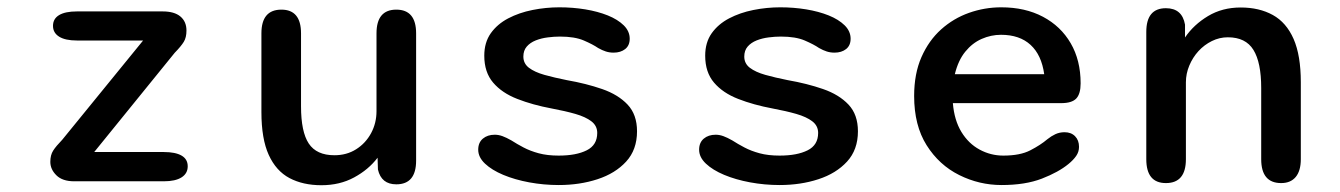

<svg xmlns="http://www.w3.org/2000/svg" viewBox="-20 -508 3754 538"><path d="M121 -54.5Q121 -73.5 129 -86Q137 -98.5 154.5 -116.5L381 -394.5H195.5Q163 -394.5 145.8 -405.2Q128.5 -416 128.5 -435.5Q128.5 -455.5 145.8 -465.8Q163 -476 195.5 -476H436Q468.5 -476 485.5 -461.8Q502.5 -447.5 502.5 -422.5Q502.5 -403 495 -390.8Q487.5 -378.5 469.5 -360L244 -82H439Q471.5 -82 488.8 -72Q506 -62 506 -42Q506 -22 488.8 -11Q471.5 0 439 0H188Q155 0 138 -16.8Q121 -33.5 121 -54.5Z M768.5 -481Q823.5 -481 823.5 -414.5V-210Q823.5 -138.5 845.2 -105.8Q867 -73 917 -73Q951.5 -73 978 -89.8Q1004.5 -106.5 1019.8 -134.8Q1035 -163 1035 -196.5V-414.5Q1035 -481 1090.5 -481Q1146 -481 1146 -414.5V-58Q1146 8.5 1090.5 8.5Q1048.5 8.5 1039 -33L1038 -66Q1012.5 -32.5 972.2 -10.8Q932 11 880.5 11Q829 11 791.2 -9Q753.5 -29 733 -74Q712.5 -119 712.5 -194V-414.5Q712.5 -481 768.5 -481Z M1545.5 10.5Q1503.5 10.5 1463 3Q1422.5 -4.5 1390.2 -18Q1358 -31.5 1339 -49.5Q1320 -67.5 1320 -88.5Q1320 -108.5 1333 -119.5Q1346 -130.5 1366.5 -130.5Q1377 -130.5 1388 -126.5Q1399 -122.5 1413 -114.5Q1428.5 -104.5 1447 -94.8Q1465.5 -85 1489.5 -78.5Q1513.5 -72 1545.5 -72Q1594.5 -72 1624 -86.8Q1653.5 -101.5 1653.5 -135.5Q1653.5 -155.5 1637.2 -168Q1621 -180.5 1592.2 -188.8Q1563.5 -197 1526 -204Q1472.5 -214 1429.5 -230.8Q1386.5 -247.5 1361.8 -276.5Q1337 -305.5 1337 -352Q1337 -389 1355.2 -414.8Q1373.5 -440.5 1404 -456.5Q1434.5 -472.5 1472 -480Q1509.5 -487.5 1547.5 -487.5Q1584.5 -487.5 1619.8 -481.8Q1655 -476 1683 -464.8Q1711 -453.5 1727.8 -437Q1744.5 -420.5 1744.5 -399.5Q1744.5 -380.5 1731.8 -370.5Q1719 -360.5 1699.5 -360.5Q1687.5 -360.5 1677.5 -363.8Q1667.5 -367 1656 -373.5Q1641.5 -383.5 1616 -394.5Q1590.5 -405.5 1549 -405.5Q1532.5 -405.5 1514.8 -403.2Q1497 -401 1481.2 -394.8Q1465.5 -388.5 1456 -377.5Q1446.5 -366.5 1446.5 -349.5Q1446.5 -330 1462.2 -318Q1478 -306 1505.5 -298.2Q1533 -290.5 1568 -283.5Q1622.5 -274 1667.2 -258.5Q1712 -243 1738.5 -215Q1765 -187 1765 -140Q1765 -88.5 1734.5 -55.2Q1704 -22 1654.2 -5.8Q1604.5 10.5 1545.5 10.5Z M2164.5 10.5Q2122.5 10.5 2082 3Q2041.5 -4.5 2009.2 -18Q1977 -31.5 1958 -49.5Q1939 -67.5 1939 -88.5Q1939 -108.5 1952 -119.5Q1965 -130.5 1985.5 -130.5Q1996 -130.5 2007 -126.5Q2018 -122.5 2032 -114.5Q2047.5 -104.5 2066 -94.8Q2084.5 -85 2108.5 -78.5Q2132.5 -72 2164.5 -72Q2213.5 -72 2243 -86.8Q2272.5 -101.5 2272.5 -135.5Q2272.5 -155.5 2256.2 -168Q2240 -180.5 2211.2 -188.8Q2182.5 -197 2145 -204Q2091.5 -214 2048.5 -230.8Q2005.5 -247.5 1980.8 -276.5Q1956 -305.5 1956 -352Q1956 -389 1974.2 -414.8Q1992.5 -440.5 2023 -456.5Q2053.5 -472.5 2091 -480Q2128.5 -487.5 2166.5 -487.5Q2203.5 -487.5 2238.8 -481.8Q2274 -476 2302 -464.8Q2330 -453.5 2346.8 -437Q2363.5 -420.5 2363.5 -399.5Q2363.5 -380.5 2350.8 -370.5Q2338 -360.5 2318.5 -360.5Q2306.5 -360.5 2296.5 -363.8Q2286.5 -367 2275 -373.5Q2260.5 -383.5 2235 -394.5Q2209.5 -405.5 2168 -405.5Q2151.5 -405.5 2133.8 -403.2Q2116 -401 2100.2 -394.8Q2084.5 -388.5 2075 -377.5Q2065.5 -366.5 2065.5 -349.5Q2065.5 -330 2081.2 -318Q2097 -306 2124.5 -298.2Q2152 -290.5 2187 -283.5Q2241.5 -274 2286.2 -258.5Q2331 -243 2357.5 -215Q2384 -187 2384 -140Q2384 -88.5 2353.5 -55.2Q2323 -22 2273.2 -5.8Q2223.5 10.5 2164.5 10.5Z M2786.5 10.5Q2724 10.5 2667.8 -17.5Q2611.5 -45.5 2576.5 -101Q2541.5 -156.5 2541.5 -239Q2541.5 -301.5 2562 -348Q2582.5 -394.5 2617 -425.5Q2651.5 -456.5 2695.2 -472Q2739 -487.5 2785.5 -487.5Q2852.5 -487.5 2902.5 -461Q2952.5 -434.5 2980.2 -386.8Q3008 -339 3008 -274.5Q3008 -245 2995.8 -232Q2983.5 -219 2953.5 -219H2650Q2654 -171 2674 -138.2Q2694 -105.5 2725 -88.8Q2756 -72 2791.5 -72Q2838.5 -72 2867 -86.8Q2895.5 -101.5 2915 -118Q2925.5 -126.5 2937.2 -132Q2949 -137.5 2963 -137.5Q2981.5 -137.5 2992.5 -126.2Q3003.5 -115 3003.5 -96.5Q3003.5 -82.5 2995.5 -71Q2987.5 -59.5 2974 -48.5Q2946 -25.5 2899.5 -7.5Q2853 10.5 2786.5 10.5ZM2655.5 -300H2906Q2898.5 -354 2867.8 -382.2Q2837 -410.5 2785 -410.5Q2757 -410.5 2730.8 -399Q2704.5 -387.5 2684.8 -363.2Q2665 -339 2655.5 -300Z M3570 5Q3514 5 3514 -62V-261.5Q3514 -333 3492.2 -368.2Q3470.5 -403.5 3420.5 -403.5Q3397 -403.5 3375.8 -393Q3354.5 -382.5 3338.2 -364.8Q3322 -347 3312.5 -324.2Q3303 -301.5 3303 -277.5V-62Q3303 5 3247 5Q3192 5 3192 -62V-418.5Q3192 -485 3247 -485Q3292.5 -485 3300.5 -439V-403Q3325 -439 3365 -463Q3405 -487 3456.5 -487Q3508.5 -487 3546.5 -466Q3584.5 -445 3604.8 -398.8Q3625 -352.5 3625 -277.5V-62Q3625 -29.5 3610.8 -12.2Q3596.5 5 3570 5Z"/></svg>

Font: Sono Monospace Medium
Style: Regular
Weight: 500
Designer: Tyler Finck
Foundry: Tyler Finck
Version: Version 2.112